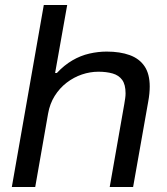

<svg xmlns="http://www.w3.org/2000/svg" viewBox="-20 -743 663 763"><path d="M27 0 154 -723H247L199 -453H206Q235 -484 267.5 -503Q300 -522 335 -530Q370 -538 404 -538Q457 -538 495.5 -524Q534 -510 554.5 -479.5Q575 -449 575 -399Q575 -386 573.5 -370.5Q572 -355 569 -339L509 0H416L474 -330Q476 -342 477.5 -352.5Q479 -363 479 -372Q479 -407 465.5 -425.5Q452 -444 427.5 -451Q403 -458 371 -458Q338 -458 305.5 -447Q273 -436 245 -414.5Q217 -393 197.5 -362Q178 -331 171 -291L120 0Z"/></svg>

Font: Archivo SemiExpanded
Style: Italic
Weight: 400
Width: 6
Italic angle: -10°
Designer: Hector Gatti
Foundry: Omnibus-Type
Version: Version 2.001